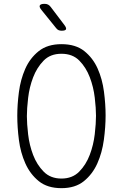

<svg xmlns="http://www.w3.org/2000/svg" viewBox="-20 -970 640 1000"><path d="M300 -40Q357 -40 392.5 -76Q428 -112 447.5 -163.5Q467 -215 473.5 -271Q480 -327 480 -367Q480 -406 473.5 -461.5Q467 -517 447.5 -568Q428 -619 393 -654.5Q358 -690 300 -690Q242 -690 207 -654Q172 -618 152.5 -567Q133 -516 126.5 -460Q120 -404 120 -365Q120 -326 126.5 -270Q133 -214 152.5 -163Q172 -112 207.5 -76Q243 -40 300 -40ZM300 10Q227 10 182 -26.5Q137 -63 112 -119Q87 -175 78.5 -241Q70 -307 70 -367Q70 -425 78.5 -490.5Q87 -556 111.5 -611.5Q136 -667 181.5 -703.5Q227 -740 300 -740Q374 -740 419 -704Q464 -668 488.5 -613Q513 -558 521.5 -492.5Q530 -427 530 -369Q530 -309 521 -242Q512 -175 487 -119Q462 -63 417 -26.5Q372 10 300 10ZM301 -810Q292 -810 285 -813Q278 -816 272 -824L196 -918Q183 -934 187.5 -942Q192 -950 212 -950Q223 -950 230.5 -946Q238 -942 244 -934L316 -839Q327 -824 323.5 -817Q320 -810 301 -810Z"/></svg>

Font: Maple Mono Thin
Style: Regular
Weight: 250
Monospace: yes
Designer: subframe7536
Version: Version 7.000